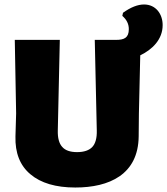

<svg xmlns="http://www.w3.org/2000/svg" viewBox="-20 -825 746 857"><path d="M52 -319 49 -216C47 -143 69 -86 116 -47C162 -8 229 12 316 12C468 12 597 -46 599 -216L600 -319L606 -578C660 -604 706 -649 706 -713C706 -763 675 -805 623 -805C595 -805 564 -793 529 -768L526 -754C545 -738 555 -718 555 -695C555 -656 534 -647 498 -647H403L412 -243C413 -209 406 -184 392 -169C378 -154 355 -146 324 -146C293 -146 271 -154 258 -169C244 -184 237 -209 238 -243L247 -647H46Z"/></svg>

Font: Luna Sans Black
Style: Regular
Weight: 900
Designer: Juan Pablo del Peral
Foundry: Huerta Tipografica
Version: Version 2.001; ttfautohint (v1.5)